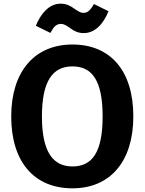

<svg xmlns="http://www.w3.org/2000/svg" viewBox="-20 -1007 786 1044"><path d="M435 -827C496 -827 542 -876 570 -946L491 -985C473 -954 458 -937 434 -937C417 -937 403 -947 384 -960C363 -975 342 -987 309 -987C247 -987 201 -932 175 -867L254 -828C271 -860 286 -877 311 -877C329 -877 343 -867 363 -853C383 -838 405 -827 435 -827ZM374 -765C168 -765 41 -618 41 -374C41 -124 168 17 374 17C579 17 705 -129 705 -374C705 -624 579 -765 374 -765ZM374 -646C481 -646 538 -569 538 -374C538 -178 481 -102 374 -102C270 -102 208 -178 208 -374C208 -569 268 -646 374 -646Z"/></svg>

Font: Glow Sans SC Normal
Style: Bold
Weight: 700
Designer: Ryoko NISHIZUKA (kana, bopomofo & ideographs); Paul D. Hunt (Latin, Greek & Cyrillic); Sandoll Communications, Soo-young
Version: Version 0.93